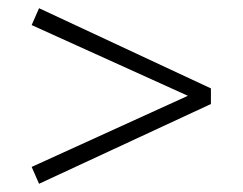

<svg xmlns="http://www.w3.org/2000/svg" viewBox="-20 -464 590 467"><path d="M493 -249V-211L75 -17L57 -58L437 -231L57 -403L75 -444Z"/></svg>

Font: Ysabeau Infant Semilight
Style: Regular
Weight: 300
Designer: Christian Thalmann (Catharsis Fonts)
Version: Version 0.003